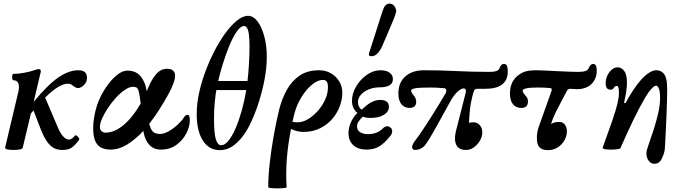

<svg xmlns="http://www.w3.org/2000/svg" viewBox="-20 -811 3745 1055"><path d="M54 13Q8 13 8 0L79 -299Q81 -305 82.5 -314Q84 -323 84 -333Q84 -370 53 -370Q49 -370 47.5 -379Q46 -388 47.5 -396.5Q49 -405 53 -405Q79 -405 112.5 -411Q146 -417 174 -427Q182 -430 185.5 -430.5Q189 -431 193 -431Q204 -431 204 -422Q204 -421 204 -417Q204 -413 202 -408L165 -251Q242 -345 300 -385Q358 -425 410 -425Q458 -425 458 -384Q458 -359 440.5 -343Q423 -327 409 -327Q402 -327 395.5 -330.5Q389 -334 382 -339Q369 -351 353 -351Q330 -351 299.5 -333Q269 -315 228 -275L294 -120Q311 -78 327.5 -61Q344 -44 358 -44Q374 -44 392 -66Q395 -70 401.5 -65.5Q408 -61 413 -53.5Q418 -46 414 -41Q395 -16 376.5 -1.5Q358 13 322 13Q302 13 282.5 5.5Q263 -2 244 -25.5Q225 -49 205 -98L164 -204Q157 -196 150 -188L105 0Q103 8 88.5 10.5Q74 13 54 13Z M587 11Q561 11 539.5 2Q518 -7 505 -32.5Q492 -58 492 -107Q492 -139 498 -171.5Q504 -204 513 -232Q524 -265 542.5 -298.5Q561 -332 584.5 -360.5Q608 -389 632.5 -406Q657 -423 680 -423Q727 -423 753 -391.5Q779 -360 786 -310Q790 -319 794 -328Q812 -373 837.5 -403Q863 -433 897 -433Q942 -433 942 -394Q942 -360 904 -291Q880 -248 854 -207Q828 -166 800 -131Q808 -98 821.5 -86.5Q835 -75 860 -75Q881 -75 906.5 -89.5Q932 -104 954.5 -124.5Q977 -145 988 -162Q995 -173 1000 -176.5Q1005 -180 1011 -180Q1023 -180 1023 -150Q1023 -115 1003.5 -77.5Q984 -40 948.5 -14.5Q913 11 865 11Q825 11 801 -14.5Q777 -40 769 -84Q769 -86 768 -92Q725 -46 679.5 -17.5Q634 11 587 11ZM529 -114Q529 -98 538.5 -90Q548 -82 559 -82Q609 -82 659.5 -124.5Q710 -167 753 -242Q748 -287 743 -306Q738 -325 731 -329.5Q724 -334 711 -334Q691 -334 666.5 -317.5Q642 -301 618 -275Q594 -249 574 -219Q554 -189 541.5 -161Q529 -133 529 -114Z M1188 14Q1128 14 1094.5 -39Q1061 -92 1061 -183Q1061 -242 1073.5 -298.5Q1086 -355 1103 -402.5Q1120 -450 1135.5 -483.5Q1151 -517 1158 -530Q1183 -579 1214.5 -623.5Q1246 -668 1279.5 -696Q1313 -724 1343 -724Q1372 -724 1395 -693.5Q1418 -663 1432 -612Q1446 -561 1446 -498Q1446 -436 1432 -365.5Q1418 -295 1392 -219Q1377 -177 1357.5 -135.5Q1338 -94 1312.5 -60.5Q1287 -27 1256 -6.5Q1225 14 1188 14ZM1179 -366H1340Q1345 -408 1348 -460Q1351 -512 1351 -555Q1351 -602 1347 -626.5Q1343 -651 1336 -659.5Q1329 -668 1321 -668Q1302 -668 1281 -638Q1260 -608 1240.5 -560.5Q1221 -513 1205 -461.5Q1189 -410 1179 -366ZM1195 -13Q1216 -13 1236.5 -39Q1257 -65 1275.5 -108.5Q1294 -152 1309 -206Q1324 -260 1333 -316H1169Q1165 -298 1160.5 -254.5Q1156 -211 1156 -157Q1156 -78 1166 -45.5Q1176 -13 1195 -13Z M1454 217Q1454 157 1462 85.5Q1470 14 1483.5 -63Q1497 -140 1515 -213Q1530 -271 1557 -319Q1584 -367 1627 -396Q1670 -425 1733 -425Q1770 -425 1799 -408Q1828 -391 1844.5 -363Q1861 -335 1861 -301Q1861 -267 1847.5 -229Q1834 -191 1807 -159Q1780 -127 1739.5 -106.5Q1699 -86 1645 -86Q1632 -86 1614.5 -90Q1597 -94 1579 -102Q1545 69 1555 217Q1555 221 1539.5 222.5Q1524 224 1504.5 224Q1485 224 1469.5 222.5Q1454 221 1454 217ZM1596 -180Q1591 -161 1587 -142Q1595 -139 1615 -139Q1644 -139 1673 -156.5Q1702 -174 1727 -202.5Q1752 -231 1767 -264.5Q1782 -298 1782 -331Q1782 -354 1775 -363Q1768 -372 1754 -372Q1726 -372 1694.5 -346Q1663 -320 1636 -276.5Q1609 -233 1596 -180Z M1994 11Q1948 11 1921.5 -13Q1895 -37 1895 -80Q1895 -111 1909 -141Q1923 -171 1944 -190Q1914 -216 1914 -256Q1914 -297 1937 -336Q1960 -375 1996 -400Q2032 -425 2070 -425Q2102 -425 2120.5 -412Q2139 -399 2139 -376Q2139 -331 2064 -331Q2035 -331 2008 -320.5Q1981 -310 1964 -291.5Q1947 -273 1947 -250Q1947 -222 1968 -208Q1997 -237 2021 -249.5Q2045 -262 2069 -262Q2091 -262 2104 -253Q2117 -244 2117 -225Q2117 -197 2089 -180Q2061 -163 2017 -163Q1989 -163 1974 -170Q1961 -158 1951.5 -145Q1942 -132 1942 -117Q1942 -95 1959 -84.5Q1976 -74 2002 -74Q2055 -74 2085 -107Q2093 -115 2103.5 -117Q2114 -119 2124 -111Q2135 -104 2135 -90.5Q2135 -77 2124 -63Q2091 -22 2062 -5.5Q2033 11 1994 11ZM2022 -502Q2007 -502 2007 -510Q2007 -516 2008 -519L2083 -753Q2095 -791 2120 -791Q2138 -791 2147.5 -776.5Q2157 -762 2157 -750Q2157 -745 2152 -729.5Q2147 -714 2134 -684L2086 -571Q2058 -502 2022 -502Z M2261 13Q2247 13 2244.5 -0.5Q2242 -14 2266 -45Q2283 -67 2305.5 -101Q2328 -135 2351.5 -172Q2375 -209 2395.5 -243Q2416 -277 2429 -299Q2434 -309 2432 -317.5Q2430 -326 2416 -327Q2389 -329 2373 -329.5Q2357 -330 2340 -330Q2285 -330 2262 -326Q2239 -322 2239 -313Q2239 -307 2243.5 -300Q2248 -293 2251 -289Q2260 -279 2263.5 -270Q2267 -261 2267 -252Q2267 -218 2230 -218Q2203 -218 2186 -238Q2169 -258 2169 -298Q2169 -357 2207 -391Q2245 -425 2310 -425Q2396 -425 2487 -420.5Q2578 -416 2669 -416Q2718 -416 2724 -435Q2734 -460 2748 -460Q2759 -460 2764.5 -451.5Q2770 -443 2770 -418Q2770 -323 2646 -323H2602Q2590 -323 2585 -313Q2578 -294 2574.5 -278Q2571 -262 2567 -242Q2562 -214 2560.5 -190Q2559 -166 2557 -136Q2568 -139 2582 -139Q2602 -139 2616 -123.5Q2630 -108 2630 -84Q2630 -60 2617 -38Q2604 -16 2584 -1.5Q2564 13 2541 13Q2480 13 2480 -51Q2480 -62 2482.5 -77Q2485 -92 2492 -117L2539 -302Q2544 -325 2527 -325Q2513 -325 2492 -305Q2471 -285 2453 -251L2385 -128Q2355 -74 2338.5 -47Q2322 -20 2311 -8Q2301 2 2288 7.5Q2275 13 2261 13Z M2991 14Q2960 14 2945 -1Q2930 -16 2930 -51Q2930 -68 2932.5 -84Q2935 -100 2941 -116L3008 -304Q3017 -326 3004 -327Q2984 -329 2969.5 -329.5Q2955 -330 2931 -330Q2852 -330 2852 -312Q2852 -306 2856.5 -299.5Q2861 -293 2865 -289Q2871 -282 2876 -274.5Q2881 -267 2881 -253Q2881 -218 2844 -218Q2816 -218 2799 -238Q2782 -258 2782 -298Q2782 -380 2855 -414Q2866 -419 2884 -422Q2902 -425 2926 -425Q2944 -425 2973.5 -423.5Q3003 -422 3043 -420Q3084 -418 3112.5 -417Q3141 -416 3158 -416Q3207 -416 3214 -435Q3218 -446 3225 -453Q3232 -460 3238 -460Q3249 -460 3254 -451.5Q3259 -443 3259 -422Q3259 -378 3230 -349.5Q3201 -321 3150 -321Q3140 -321 3132 -322Q3124 -323 3114 -323Q3101 -323 3095 -312L3074 -272Q3054 -235 3035.5 -198Q3017 -161 3008 -129Q3022 -141 3055 -141Q3072 -141 3083.5 -126.5Q3095 -112 3095 -89Q3095 -64 3081.5 -40Q3068 -16 3044.5 -1Q3021 14 2991 14Z M3576 89Q3557 89 3544.5 72.5Q3532 56 3532 32Q3532 16 3543 -14Q3557 -53 3571.5 -98Q3586 -143 3596.5 -188.5Q3607 -234 3607 -274Q3607 -305 3601 -322.5Q3595 -340 3585 -340Q3575 -340 3558.5 -322Q3542 -304 3524 -273Q3492 -218 3459 -149.5Q3426 -81 3389 3Q3387 7 3372.5 9Q3358 11 3335 11Q3292 11 3292 1Q3292 0 3292.5 -1.5Q3293 -3 3293 -4L3342 -141Q3364 -205 3372.5 -240.5Q3381 -276 3381 -301Q3381 -339 3369 -339Q3361 -339 3357.5 -334Q3354 -329 3349.5 -323.5Q3345 -318 3335 -318Q3308 -318 3308 -354Q3308 -387 3328 -414Q3348 -441 3374 -441Q3395 -441 3410 -421Q3425 -401 3425 -357Q3425 -332 3420.5 -304.5Q3416 -277 3409 -246L3417 -244Q3437 -282 3458.5 -314.5Q3480 -347 3502 -372Q3550 -425 3587 -425Q3609 -425 3625 -409Q3646 -388 3646 -324Q3646 -298 3645 -257Q3644 -216 3642 -170.5Q3640 -125 3638 -83.5Q3636 -42 3634.5 -13.5Q3633 15 3631 21Q3622 55 3609.5 72Q3597 89 3576 89Z"/></svg>

Font: Junicode
Style: Bold Italic
Weight: 700
Italic angle: -11°
Designer: Peter S. Baker
Version: Version 2.100; ttfautohint (v1.8.4)